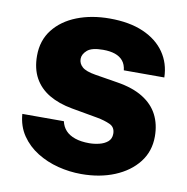

<svg xmlns="http://www.w3.org/2000/svg" viewBox="-82 -811 876 901"><g transform="rotate(10 356.0 -361.0)"><path d="M363 10Q307 10 252.2 -4Q197.5 -18 151.8 -46.5Q106 -75 76.5 -118.2Q47 -161.5 42.5 -220H240.5Q246 -194.5 262.5 -176.5Q279 -158.5 307.2 -148.8Q335.5 -139 375 -139Q398.5 -139 422.5 -144.8Q446.5 -150.5 462.8 -164.2Q479 -178 479 -202Q479 -233.5 453 -245.2Q427 -257 391.5 -263.5L268 -285.5Q203.5 -297 157.5 -324.2Q111.5 -351.5 87.2 -395.5Q63 -439.5 63 -501Q63 -574 103.5 -625.8Q144 -677.5 213.5 -704.8Q283 -732 369.5 -732Q464 -732 530.2 -703Q596.5 -674 632 -622.5Q667.5 -571 669 -504H476Q473 -531.5 459 -548.5Q445 -565.5 421.2 -573.8Q397.5 -582 364 -582Q310 -582 288.5 -563Q267 -544 267 -522Q267 -499.5 284.8 -483.8Q302.5 -468 348 -460.5L455.5 -443Q531 -431 579.2 -401Q627.5 -371 650.5 -326Q673.5 -281 673.5 -223Q673.5 -152.5 632.8 -100.2Q592 -48 522 -19Q452 10 363 10Z"/></g></svg>

Font: Public Sans Thin Black
Style: Regular
Weight: 900
Version: Version 2.001